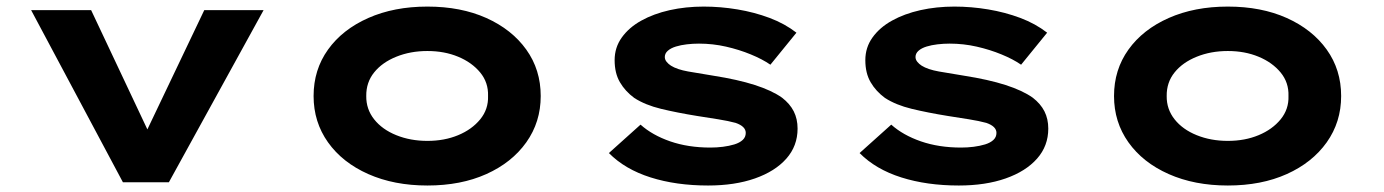

<svg xmlns="http://www.w3.org/2000/svg" viewBox="-20 -562 4266 592"><path d="M359 0 76 -530.7H261L456.9 -115.3L409.8 -111.4L609.8 -530.7H792.7L500.7 0Z M1297.8 10Q1195.1 10 1115.5 -25.3Q1035.9 -60.6 991.4 -123.1Q946.9 -185.7 946.9 -265.9Q946.9 -347 991.4 -409.1Q1035.9 -471.2 1115.5 -506.5Q1195.1 -541.7 1297.8 -541.7Q1401.1 -541.7 1479.6 -506.5Q1558.2 -471.2 1602.7 -409.1Q1647.2 -347 1647.2 -265.9Q1647.2 -185.7 1602.7 -123.1Q1558.2 -60.6 1479.6 -25.3Q1401.1 10 1297.8 10ZM1297.8 -127.6Q1350.3 -127.6 1392.6 -145.2Q1434.9 -162.7 1460.6 -194Q1486.2 -225.4 1484.8 -265.9Q1486.2 -307.4 1460.6 -338.5Q1434.9 -369.6 1392.6 -387.1Q1350.3 -404.7 1297.8 -404.7Q1245.3 -404.7 1201.9 -387.1Q1158.5 -369.6 1133.7 -338.8Q1108.8 -308 1109.3 -265.9Q1108.8 -225.4 1133.7 -194Q1158.5 -162.7 1201.9 -145.2Q1245.3 -127.6 1297.8 -127.6Z M2163.2 10Q2064.8 10 1985.9 -15Q1907 -40 1857.4 -90.1L1955 -177.7Q1991.2 -145.3 2046.5 -126.1Q2101.9 -107 2170.2 -107Q2189.6 -107 2209 -109.4Q2228.4 -111.9 2244.5 -116.8Q2260.6 -121.8 2270 -130.5Q2279.4 -139.2 2279.4 -152.3Q2279.4 -172.3 2248.2 -183.1Q2226.6 -189 2194.5 -194.2Q2162.4 -199.5 2129.8 -204.4Q2066.9 -214.6 2018.2 -226.4Q1969.5 -238.2 1935.8 -259.9Q1907.6 -280.6 1891.4 -308.5Q1875.1 -336.4 1875.1 -376.5Q1875.1 -415.6 1897.2 -446.4Q1919.3 -477.3 1957.3 -498.4Q1995.4 -519.6 2044.9 -530.7Q2094.4 -541.7 2149.7 -541.7Q2201.6 -541.7 2253.8 -533Q2306 -524.3 2353 -506.7Q2399.9 -489 2435.7 -461.2L2355.4 -362.5Q2330.6 -379.6 2295 -394.2Q2259.4 -408.9 2218.6 -418.2Q2177.8 -427.5 2135.2 -427.5Q2115.8 -427.5 2097.5 -425.3Q2079.3 -423.2 2064 -418.5Q2048.6 -413.8 2039.2 -405.6Q2029.8 -397.4 2029.8 -386.3Q2029.8 -378.3 2035.3 -371.5Q2040.8 -364.6 2048.8 -359.5Q2067.3 -347.8 2101.8 -341.6Q2136.2 -335.5 2178.9 -328.7Q2254.7 -316.8 2307.4 -299.9Q2360.2 -282.9 2391.3 -260.8Q2415.6 -242 2427.4 -218.7Q2439.2 -195.3 2439.2 -165.5Q2439.2 -112 2404.5 -72.8Q2369.8 -33.6 2307.7 -11.8Q2245.6 10 2163.2 10Z M2936.2 10Q2837.8 10 2758.9 -15Q2680 -40 2630.4 -90.1L2728 -177.7Q2764.2 -145.3 2819.5 -126.1Q2874.9 -107 2943.2 -107Q2962.6 -107 2982 -109.4Q3001.4 -111.9 3017.5 -116.8Q3033.6 -121.8 3043 -130.5Q3052.4 -139.2 3052.4 -152.3Q3052.4 -172.3 3021.2 -183.1Q2999.6 -189 2967.5 -194.2Q2935.4 -199.5 2902.8 -204.4Q2839.9 -214.6 2791.2 -226.4Q2742.5 -238.2 2708.8 -259.9Q2680.6 -280.6 2664.4 -308.5Q2648.1 -336.4 2648.1 -376.5Q2648.1 -415.6 2670.2 -446.4Q2692.3 -477.3 2730.3 -498.4Q2768.4 -519.6 2817.9 -530.7Q2867.4 -541.7 2922.7 -541.7Q2974.6 -541.7 3026.8 -533Q3079 -524.3 3126 -506.7Q3172.9 -489 3208.7 -461.2L3128.4 -362.5Q3103.6 -379.6 3068 -394.2Q3032.4 -408.9 2991.6 -418.2Q2950.8 -427.5 2908.2 -427.5Q2888.8 -427.5 2870.5 -425.3Q2852.3 -423.2 2837 -418.5Q2821.6 -413.8 2812.2 -405.6Q2802.8 -397.4 2802.8 -386.3Q2802.8 -378.3 2808.3 -371.5Q2813.8 -364.6 2821.8 -359.5Q2840.3 -347.8 2874.8 -341.6Q2909.2 -335.5 2951.9 -328.7Q3027.7 -316.8 3080.4 -299.9Q3133.2 -282.9 3164.3 -260.8Q3188.6 -242 3200.4 -218.7Q3212.2 -195.3 3212.2 -165.5Q3212.2 -112 3177.5 -72.8Q3142.8 -33.6 3080.7 -11.8Q3018.6 10 2936.2 10Z M3765.8 10Q3663.1 10 3583.5 -25.3Q3503.9 -60.6 3459.4 -123.1Q3414.9 -185.7 3414.9 -265.9Q3414.9 -347 3459.4 -409.1Q3503.9 -471.2 3583.5 -506.5Q3663.1 -541.7 3765.8 -541.7Q3869.1 -541.7 3947.6 -506.5Q4026.2 -471.2 4070.7 -409.1Q4115.2 -347 4115.2 -265.9Q4115.2 -185.7 4070.7 -123.1Q4026.2 -60.6 3947.6 -25.3Q3869.1 10 3765.8 10ZM3765.8 -127.6Q3818.3 -127.6 3860.6 -145.2Q3902.9 -162.7 3928.6 -194Q3954.2 -225.4 3952.8 -265.9Q3954.2 -307.4 3928.6 -338.5Q3902.9 -369.6 3860.6 -387.1Q3818.3 -404.7 3765.8 -404.7Q3713.3 -404.7 3669.9 -387.1Q3626.5 -369.6 3601.7 -338.8Q3576.8 -308 3577.3 -265.9Q3576.8 -225.4 3601.7 -194Q3626.5 -162.7 3669.9 -145.2Q3713.3 -127.6 3765.8 -127.6Z"/></svg>

Font: Lexend Tera
Style: Regular
Weight: 400
Designer: Bonnie Shaver-Troup, Thomas Jockin
Foundry: Lexend
Version: Version 1.007